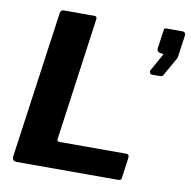

<svg xmlns="http://www.w3.org/2000/svg" viewBox="-82 -823 898 905"><g transform="rotate(10 367.0 -371.0)"><path d="M134 -725Q137 -742 150 -742H298Q313 -742 308 -720L228 -143Q225 -128 237 -128H558Q574 -128 571 -108L558 -13Q557 -5 553 -2.5Q549 0 540 0H56Q33 0 36 -25L134 -725ZM612 -516Q606 -516 603 -522.5Q600 -529 601 -533L643 -608Q648 -617 649 -619Q650 -621 643 -622L634 -623Q626 -624 621.5 -629.5Q617 -635 618 -642L631 -733Q632 -740 634 -741Q636 -742 641 -742H722Q727 -742 731 -737Q735 -732 734 -726L719 -619Q718 -616 717 -614Q716 -612 716 -611L667 -525Q664 -518 659.5 -517Q655 -516 643 -516Z"/></g></svg>

Font: Libre Franklin Thin
Style: Bold Italic
Weight: 700
Italic angle: -8°
Version: Version 3.000